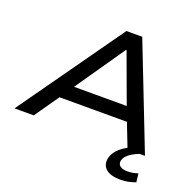

<svg xmlns="http://www.w3.org/2000/svg" viewBox="-168 -865 1245 1220"><g transform="rotate(20 454.0 -254.5)"><path d="M-17 0 483 -705H590L865 0H747L669 -201L721 -164H184L253 -201L113 0ZM522 -592 272 -230 239 -258H695L658 -230L525 -592ZM770 196Q704 196 672 169.5Q640 143 649 95Q658 55 695 22.5Q732 -10 801 -35L829 0Q805 9 783.5 21.5Q762 34 748.5 49Q735 64 731 81Q727 106 744 118.5Q761 131 794 131Q812 131 828.5 128Q845 125 864 119L871 177Q849 185 824 190.5Q799 196 770 196Z"/></g></svg>

Font: Nunito Sans 10pt Expanded SemiBold
Style: Italic
Weight: 600
Width: 7
Italic angle: -9°
Designer: Vernon Adams
Foundry: Vernon Adams
Version: Version 3.101;gftools[0.9.27]